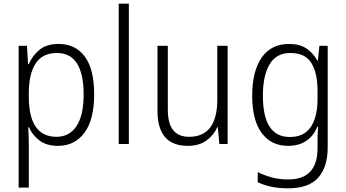

<svg xmlns="http://www.w3.org/2000/svg" viewBox="-20 -780 1875 1040"><path d="M297 -542Q389 -542 439.5 -473.5Q490 -405 490 -269Q490 -132 437.5 -61Q385 10 294 10Q231 10 192.5 -20Q154 -50 137 -91H133Q134 -69 135 -44Q136 -19 136 4V236H81V-532H126L132 -433H136Q155 -478 193.5 -510Q232 -542 297 -542ZM288 -493Q211 -493 174 -437.5Q137 -382 136 -280V-257Q136 -39 286 -39Q356 -39 394.5 -97Q433 -155 433 -269Q433 -378 397.5 -435.5Q362 -493 288 -493Z M678 0H623V-760H678Z M1213 -532V0H1168L1160 -91H1157Q1138 -48 1098.5 -19Q1059 10 997 10Q833 10 833 -180V-532H889V-187Q889 -111 918 -75Q947 -39 1004 -39Q1157 -39 1157 -241V-532Z M1546 -542Q1603 -542 1639.5 -517.5Q1676 -493 1699 -452H1702L1710 -532H1755V18Q1755 124 1704 182Q1653 240 1540 240Q1490 240 1450 231.5Q1410 223 1376 207V152Q1411 170 1452.5 181Q1494 192 1541 192Q1622 192 1661 149Q1700 106 1700 24V-8Q1700 -28 1700.5 -49.5Q1701 -71 1703 -94H1699Q1679 -44 1639 -17Q1599 10 1540 10Q1449 10 1397.5 -59.5Q1346 -129 1346 -262Q1346 -393 1397 -467.5Q1448 -542 1546 -542ZM1553 -493Q1477 -493 1440.5 -432Q1404 -371 1404 -262Q1404 -38 1549 -38Q1605 -38 1638 -65Q1671 -92 1685.5 -138Q1700 -184 1700 -241V-287Q1700 -385 1666.5 -439Q1633 -493 1553 -493Z"/></svg>

Font: Noto Sans Arabic SemCond Light
Style: Regular
Weight: 300
Width: 4
Designer: Monotype Design Team, Nadine Chahine, Nizar Qandah and Khaled Hosny
Foundry: Monotype Imaging Inc.
Version: Version 2.012; ttfautohint (v1.8.4.7-5d5b)